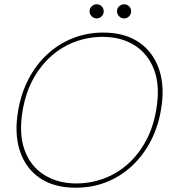

<svg xmlns="http://www.w3.org/2000/svg" viewBox="-20 -864 801 896"><path d="M333 12Q232 12 165.5 -33.5Q99 -79 72.5 -160.5Q46 -242 65 -350Q79 -430 114 -496.5Q149 -563 201 -611Q253 -659 319.5 -685.5Q386 -712 461 -712Q563 -712 629.5 -666Q696 -620 723 -538.5Q750 -457 731 -350Q717 -269 682 -203Q647 -137 594.5 -88.5Q542 -40 476 -14Q410 12 333 12ZM336 -8Q402 -8 463.5 -30.5Q525 -53 575 -97Q625 -141 660 -205Q695 -269 709 -351Q728 -460 700 -536Q672 -612 609 -652Q546 -692 459 -692Q393 -692 331.5 -669.5Q270 -647 220 -603Q170 -559 135 -495.5Q100 -432 86 -350Q67 -241 94.5 -164.5Q122 -88 186 -48Q250 -8 336 -8ZM431 -778Q418 -778 408 -788Q398 -798 398 -811Q398 -825 408 -834.5Q418 -844 431 -844Q445 -844 454.5 -834.5Q464 -825 464 -811Q464 -798 454.5 -788Q445 -778 431 -778ZM559 -778Q546 -778 536 -788Q526 -798 526 -811Q526 -825 536 -834.5Q546 -844 559 -844Q573 -844 582.5 -834.5Q592 -825 592 -811Q592 -798 582.5 -788Q573 -778 559 -778Z"/></svg>

Font: DM Sans 18pt Thin
Style: Italic
Weight: 250
Italic angle: -10°
Designer: Colophon Foundry, Jonny Pinhorn
Foundry: Colophon Foundry
Version: Version 4.004;gftools[0.9.30]